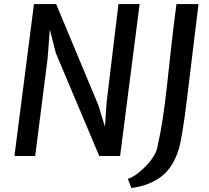

<svg xmlns="http://www.w3.org/2000/svg" viewBox="-20 -767 1026 944"><path d="M51 0 147 -747H256L463.5 -250L496 -144.5L504.5 -267L562.5 -747H666.5L570.5 0H468L254.5 -506L225 -622.5L214 -479L153 0ZM626 157.5 608.5 112Q629 106 652.5 89Q676 72 697.5 49.5Q719 27 734.2 3Q749.5 -21 753.5 -42Q770 -115.5 780.8 -187.8Q791.5 -260 800.5 -341Q809.5 -422 820.2 -521.2Q831 -620.5 847.5 -747H956L898.5 -274Q886 -172 875.8 -113Q865.5 -54 860 -37Q832 56 773.5 100.8Q715 145.5 626 157.5Z"/></svg>

Font: Merriweather Sans Italic
Style: Regular
Weight: 400
Italic angle: -7.5°
Designer: Eben Sorkin
Foundry: Eben Sorkin
Version: Version 1.008; ttfautohint (v1.7.19-72a1) -l 8 -r 50 -G 200 